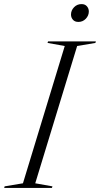

<svg xmlns="http://www.w3.org/2000/svg" viewBox="-62 -917 488 937"><path d="M254 -692.5 170 -707.5 172.5 -715H406L403.5 -707.5L314.5 -692.5L110 -22.5L194 -7.5L191.5 0H-41.5L-39.5 -7.5L50 -22.5ZM320.5 -810Q303 -810 293.8 -820.8Q284.5 -831.5 284.5 -846Q284.5 -866 299.2 -881.5Q314 -897 336 -897Q353 -897 362.2 -886.2Q371.5 -875.5 371.5 -861Q371.5 -841 356.8 -825.5Q342 -810 320.5 -810Z"/></svg>

Font: Newsreader 72pt Light
Style: Italic
Weight: 300
Italic angle: -17°
Designer: Hugues Gentile
Foundry: Production Type
Version: Version 1.003; ttfautohint (v1.8.3)